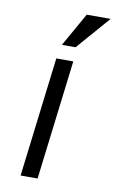

<svg xmlns="http://www.w3.org/2000/svg" viewBox="-81 -744 479 790"><g transform="rotate(10 158.0 -349.5)"><path d="M216 -699H316L194 -559H137ZM124 -500H195L134 0H63Z"/></g></svg>

Font: Haskoy
Style: Italic
Weight: 400
Designer: Ertekin Erdin
Foundry: Ertekin Erdin
Version: Version 2.000; ttfautohint (v1.8.4.7-5d5b)